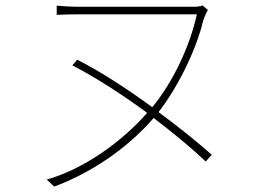

<svg xmlns="http://www.w3.org/2000/svg" viewBox="-20 -666 996 711"><path d="M764 -93C712 -139 643 -195 567 -251C631 -332 704 -471 732 -588C737 -604 744 -619 750 -629L730 -646C721 -642 711 -641 696 -641H271C240 -641 215 -643 190 -645V-611C215 -612 240 -613 271 -613H709C683 -494 621 -363 544 -269C455 -334 358 -398 266 -445L248 -424C342 -375 438 -312 525 -248C429 -139 290 -40 153 -1L181 25C309 -23 445 -109 549 -229C623 -173 690 -117 742 -68Z"/></svg>

Font: Kinto Sans Thin
Style: Regular
Weight: 100
Designer: Authors: Ryoko NISHIZUKA  (kana & ideographs); Paul D. Hunt (Latin, Greek & Cyrillic); Wenlong ZHANG  (bopomofo); Sandol
Foundry: Adobe Systems Incorporated, ookami Inc.
Version: Version 0.001